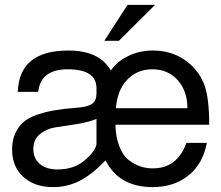

<svg xmlns="http://www.w3.org/2000/svg" viewBox="-20 -747 911 790"><path d="M504.9 -727.1H618.2L469.2 -579.1H409.2ZM457 -301.8H751Q751 -373 710.9 -417.5Q670.9 -461.9 606.9 -461.9Q543.9 -461.9 502.9 -418.5Q462.4 -375.5 457 -301.8ZM216.8 -49.8Q287.1 -49.8 332 -90.3Q377 -130.9 377 -157.2V-257.8Q349.1 -245.6 295.4 -236.3Q275.4 -232.9 208.5 -223.1Q173.3 -217.8 145 -195.8Q117.2 -173.8 117.2 -133.8Q117.2 -94.7 144 -72.3Q170.9 -49.8 216.8 -49.8ZM455.1 -233.9Q455.6 -183.6 471.2 -144.5Q486.3 -106.4 509.8 -88.4Q533.7 -70.3 558.6 -62Q582 -54.2 608.9 -54.2Q709.5 -54.2 747.1 -159.2H831.1Q814.9 -73.2 755.9 -25.4Q696.3 22.9 607.9 22.9Q471.7 22.9 416 -84Q414.1 -85.9 414.1 -86.9Q357.9 -28.3 307.6 -2.9Q256.8 22.9 198.2 22.9Q122.6 22.9 76.2 -19Q29.8 -61 29.8 -131.8Q29.8 -169.9 43 -198.7Q56.2 -227.1 77.1 -245.1Q98.6 -263.7 132.8 -274.9Q170.4 -287.6 203.6 -293Q246.6 -300.3 290 -303.2Q340.8 -306.6 358.9 -319.8Q377 -333 377 -361.8V-383.8Q377 -461.9 258.8 -461.9Q147.5 -461.9 137.2 -369.1H53.2Q59.1 -539.1 261.2 -539.1Q389.2 -539.1 436 -457Q463.4 -495.6 508.8 -517.1Q554.7 -539.1 608.9 -539.1Q682.6 -539.1 737.8 -502Q794.4 -463.9 819.8 -400.9Q840.8 -346.7 840.8 -233.9Z"/></svg>

Font: Miedinger*
Style: Book
Weight: 400
Version: Version 001.000